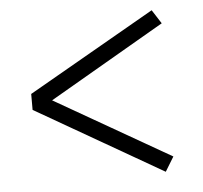

<svg xmlns="http://www.w3.org/2000/svg" viewBox="-41 -522 571 540"><g transform="rotate(-5 245.0 -252.0)"><path d="M406 -24 48 -230V-275L406 -480L431 -441L105 -252L431 -65Z"/></g></svg>

Font: Readex Pro ExtraLight
Style: Regular
Weight: 200
Designer: Bonnie Shaver-Troup, Thomas Jockin
Foundry: Lexend
Version: Version 1.203; ttfautohint (v1.8.3)